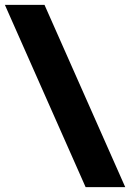

<svg xmlns="http://www.w3.org/2000/svg" viewBox="-40 -765 532 785"><path d="M310 0 -20 -745H142L472 0Z"/></svg>

Font: Plus Jakarta Display
Style: Bold
Weight: 700
Designer: Gumpita Rahayu
Foundry: Tokotype Studio
Version: Version 1.000;hotconv 1.0.109;makeotfexe 2.5.65596